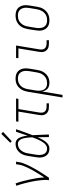

<svg xmlns="http://www.w3.org/2000/svg" viewBox="995 -1790 1009 3040"><g transform="rotate(-90 1500.0 -269.5)"><path d="M167 0Q173 -34 171.5 -67.5Q170 -101 166.5 -134Q163 -167 158 -199.5Q153 -232 146.5 -264.5Q140 -297 132.5 -328.5Q125 -360 117 -391.5Q109 -423 99.5 -454Q90 -485 79 -515L116 -528Q136 -474 151 -418.5Q166 -363 178 -306.5Q190 -250 199.5 -192Q209 -134 211 -74Q232 -106 252 -137.5Q272 -169 291 -201Q310 -233 328.5 -265.5Q347 -298 363 -331.5Q379 -365 392.5 -399Q406 -433 412 -468L420 -520H461L452 -468Q447 -437 435.5 -406Q424 -375 410.5 -345Q397 -315 381.5 -285.5Q366 -256 350 -227Q334 -198 316.5 -169.5Q299 -141 281 -112.5Q263 -84 244.5 -56Q226 -28 207 0Z M670 8Q643 8 618 1Q593 -6 574.5 -22.5Q556 -39 545 -62Q534 -85 529.5 -110Q525 -135 526.5 -162Q528 -189 533 -215L552 -335Q556 -359 563 -383Q570 -407 582 -429Q594 -451 611.5 -470.5Q629 -490 651 -503.5Q673 -517 697.5 -522.5Q722 -528 746 -528Q768 -528 787.5 -519.5Q807 -511 820.5 -495.5Q834 -480 842.5 -461Q851 -442 857 -422Q863 -402 866.5 -380.5Q870 -359 873 -338Q888 -384 903.5 -429.5Q919 -475 934 -520H975Q951 -454 928 -388Q905 -322 880 -257Q884 -193 886 -128.5Q888 -64 891 0H850Q849 -45 849 -89.5Q849 -134 848 -179Q839 -158 829 -137.5Q819 -117 807.5 -97.5Q796 -78 782.5 -59.5Q769 -41 751.5 -25.5Q734 -10 712.5 -1Q691 8 670 8ZM670 -29Q694 -29 717 -43.5Q740 -58 756.5 -79Q773 -100 785.5 -122.5Q798 -145 808.5 -168.5Q819 -192 828.5 -215.5Q838 -239 846 -263Q845 -286 843.5 -309.5Q842 -333 839 -356Q836 -379 830.5 -401Q825 -423 815 -443Q805 -463 787 -477Q769 -491 746 -491Q726 -491 706 -486Q686 -481 668.5 -469Q651 -457 638 -440.5Q625 -424 615.5 -406Q606 -388 600.5 -368.5Q595 -349 592 -329L572 -209Q568 -189 567 -168Q566 -147 568.5 -127Q571 -107 578 -88.5Q585 -70 598 -56Q611 -42 630 -35.5Q649 -29 670 -29ZM785 -588 760 -612 901 -754 932 -726Z M1331 0Q1310 0 1289.5 -3.5Q1269 -7 1251.5 -16.5Q1234 -26 1221.5 -41Q1209 -56 1202.5 -75Q1196 -94 1196 -115Q1196 -136 1200 -158L1254 -483H1093L1099 -520H1461L1455 -483H1294L1239 -152Q1235 -129 1237.5 -106.5Q1240 -84 1253 -67.5Q1266 -51 1287 -44Q1308 -37 1331 -37H1384V0Z M1477 215 1568 -335Q1573 -360 1580.5 -384.5Q1588 -409 1601.5 -431.5Q1615 -454 1634 -473.5Q1653 -493 1676 -505.5Q1699 -518 1724.5 -523Q1750 -528 1775 -528Q1775 -528 1775 -528Q1775 -528 1775 -528Q1803 -528 1829.5 -522Q1856 -516 1877.5 -501Q1899 -486 1913 -463.5Q1927 -441 1933 -415Q1939 -389 1938.5 -361Q1938 -333 1933 -305L1913 -185Q1909 -160 1901.5 -136Q1894 -112 1881 -89.5Q1868 -67 1849 -47.5Q1830 -28 1807.5 -15.5Q1785 -3 1760 2.5Q1735 8 1710 8Q1684 8 1658.5 1Q1633 -6 1615 -22.5Q1597 -39 1586.5 -62Q1576 -85 1572 -110L1518 215ZM1703 -29Q1723 -29 1744.5 -33.5Q1766 -38 1785 -48.5Q1804 -59 1820 -75Q1836 -91 1847 -110Q1858 -129 1864 -149.5Q1870 -170 1874 -191L1894 -311Q1897 -333 1898 -355Q1899 -377 1895 -397.5Q1891 -418 1881 -436.5Q1871 -455 1855 -468Q1839 -481 1818 -486Q1797 -491 1774 -491Q1754 -491 1733.5 -486.5Q1713 -482 1694 -471Q1675 -460 1659.5 -444Q1644 -428 1633.5 -409Q1623 -390 1617 -370Q1611 -350 1608 -329L1589 -213Q1585 -191 1584 -169Q1583 -147 1586.5 -126Q1590 -105 1599 -86Q1608 -67 1623.5 -53.5Q1639 -40 1660 -34.5Q1681 -29 1703 -29Z M2331 0Q2310 0 2289.5 -3.5Q2269 -7 2251.5 -16.5Q2234 -26 2221.5 -41Q2209 -56 2202.5 -75Q2196 -94 2196 -115Q2196 -136 2200 -158L2254 -483H2101V-520H2300L2239 -152Q2235 -129 2237.5 -106.5Q2240 -84 2253 -67.5Q2266 -51 2287 -44Q2308 -37 2331 -37H2384V0Z M2700 8Q2671 8 2644.5 2Q2618 -4 2596.5 -19Q2575 -34 2561 -56.5Q2547 -79 2540.5 -105Q2534 -131 2535 -159Q2536 -187 2541 -215L2560 -335Q2565 -361 2573 -385.5Q2581 -410 2595 -433Q2609 -456 2629.5 -475Q2650 -494 2673.5 -506Q2697 -518 2723 -523Q2749 -528 2774 -528Q2802 -528 2829 -522Q2856 -516 2877.5 -501Q2899 -486 2913 -463.5Q2927 -441 2933 -415Q2939 -389 2938.5 -361Q2938 -333 2933 -305L2913 -185Q2909 -159 2901 -134.5Q2893 -110 2878.5 -87Q2864 -64 2844 -45Q2824 -26 2800 -14Q2776 -2 2750.5 3Q2725 8 2700 8ZM2700 -29Q2721 -29 2742 -33Q2763 -37 2782.5 -47.5Q2802 -58 2818.5 -74.5Q2835 -91 2846 -110Q2857 -129 2863.5 -149.5Q2870 -170 2874 -191L2894 -311Q2897 -333 2898 -355Q2899 -377 2894.5 -398Q2890 -419 2880 -437.5Q2870 -456 2854 -468.5Q2838 -481 2817 -486Q2796 -491 2773 -491Q2753 -491 2731.5 -487Q2710 -483 2690.5 -472.5Q2671 -462 2655 -445.5Q2639 -429 2627.5 -410Q2616 -391 2609.5 -370.5Q2603 -350 2600 -329L2580 -209Q2576 -187 2575.5 -165Q2575 -143 2579 -122Q2583 -101 2593 -82.5Q2603 -64 2619.5 -51.5Q2636 -39 2657 -34Q2678 -29 2700 -29Z"/></g></svg>

Font: Iosevka SS04 XLt Obl
Style: Regular
Weight: 200
Italic angle: -9°
Monospace: yes
Designer: Belleve Invis
Foundry: Belleve Invis
Version: Version 19.0.0; ttfautohint (v1.8.4)